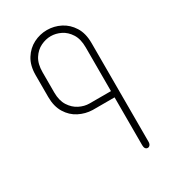

<svg xmlns="http://www.w3.org/2000/svg" viewBox="-160 -713 708 798"><g transform="rotate(-30 194.0 -314.0)"><path d="M297 -248H192Q158 -249 127.5 -264.5Q97 -280 78 -311Q59 -342 59 -387V-492Q59 -538 78.5 -569Q98 -600 128.5 -615.5Q159 -631 193 -631Q227 -631 257.5 -615.5Q288 -600 307.5 -569Q327 -538 327 -492V-18Q327 -8 322.5 -2.5Q318 3 312 3Q305 3 301 -2.5Q297 -8 297 -18ZM297 -278V-488Q297 -528 281 -553Q265 -578 241.5 -589.5Q218 -601 194 -601Q170 -601 146 -589.5Q122 -578 106 -553Q90 -528 90 -488V-391Q90 -352 106 -327Q122 -302 146 -290Q170 -278 194 -278Z"/></g></svg>

Font: Beiruti ExtraLight
Style: Regular
Weight: 250
Designer: Arlette Boutros
Foundry: Boutros
Version: Version 1.41